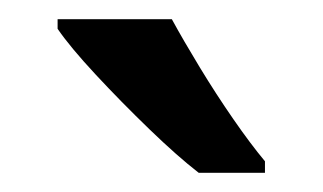

<svg xmlns="http://www.w3.org/2000/svg" viewBox="-20 -786 336 200"><path d="M159 -766Q171 -744 188 -716Q205 -688 223 -662Q241 -636 256 -618V-606H187Q165 -623 135.5 -651.5Q106 -680 79.5 -708.5Q53 -737 40 -756V-766Z"/></svg>

Font: Noto Sans Thai SemCond Med
Style: Regular
Weight: 500
Width: 4
Designer: Monotype Design Team
Foundry: Monotype Imaging Inc.
Version: Version 2.002; ttfautohint (v1.8.4.7-5d5b)